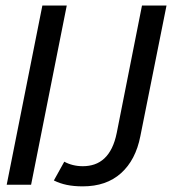

<svg xmlns="http://www.w3.org/2000/svg" viewBox="-20 -658 613 684"><path d="M209 -82Q223.1 -74.2 239.7 -70.1Q256.3 -65.9 274.9 -65.9Q297.4 -65.9 316.7 -72.5Q335.9 -79.1 351.6 -93.5Q367.2 -107.9 378.4 -130.6Q389.6 -153.3 396 -185.1L485.8 -638.2H573.2L480 -172.9Q463.4 -87.9 411.1 -41Q358.9 5.9 274.9 5.9Q242.7 5.9 218 0.7Q193.4 -4.4 171.9 -15.1ZM90.8 0H3.9L130.9 -638.2H217.8Z"/></svg>

Font: Code New Roman
Style: Italic
Weight: 400
Italic angle: -11°
Monospace: yes
Designer: Sam Radian
Foundry: Code New Roman
Version: Version 1.508 October 19, 2014